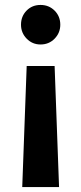

<svg xmlns="http://www.w3.org/2000/svg" viewBox="-20 -767 329 777"><path d="M224 -667Q224 -634 201 -610.5Q178 -587 144 -587Q111 -587 88 -610.5Q65 -634 65 -667Q65 -701 87.5 -724Q110 -747 144 -747Q178 -747 201 -724Q224 -701 224 -667ZM201 -500 219 -10H70L88 -500Z"/></svg>

Font: 카카오 큰글씨 ExtraBold
Style: Regular
Weight: 800
Designer: Park Young-rak; Lee Sang-min; Kim Jung-jin; Min Bon; Park Min-gyu;
Foundry: Kakao Corporation
Version: Version 2.003